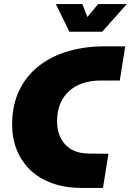

<svg xmlns="http://www.w3.org/2000/svg" viewBox="-20 -929 647 949"><path d="M387 0Q303 0 238.5 -23Q174 -46 130 -88.5Q86 -131 63 -188Q40 -245 40 -314Q40 -408 74 -480Q108 -552 169.5 -601Q231 -650 314.5 -675Q398 -700 497 -700H599L572 -531H477Q428 -531 388.5 -517.5Q349 -504 320.5 -478Q292 -452 277 -414.5Q262 -377 262 -329Q262 -295 272 -266Q282 -237 301.5 -215.5Q321 -194 351 -182Q381 -170 421 -170L516 -169L489 0ZM323 -772 256 -909H387L412 -845L465 -909H607L485 -772Z"/></svg>

Font: MuseoModerno Thin Black
Style: Italic
Weight: 900
Italic angle: -9°
Version: Version 1.003